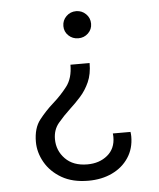

<svg xmlns="http://www.w3.org/2000/svg" viewBox="-50 -598 631 761"><g transform="rotate(-5 265.5 -217.0)"><path d="M335.9 -499Q335.9 -476.6 319.8 -461.2Q303.7 -445.8 280.8 -445.8Q257.8 -445.8 241.7 -461.2Q225.6 -476.6 225.6 -499Q225.6 -522 241.7 -537.8Q257.8 -553.7 280.8 -553.7Q303.7 -553.7 319.8 -537.8Q335.9 -522 335.9 -499ZM316.4 -344.2Q316.4 -300.3 302.2 -268.8Q288.1 -237.3 266.8 -213.6Q245.6 -189.9 223.1 -169.4Q196.3 -144.5 174.8 -118.7Q153.3 -92.8 153.3 -55.7Q153.3 -9.8 185.1 22.7Q216.8 55.2 272.9 55.2Q320.8 55.2 352.8 28.8Q384.8 2.4 384.8 -43.9Q384.8 -47.4 384.5 -51Q384.3 -54.7 383.8 -58.1H454.1Q455.6 -48.8 455.6 -39.6Q455.6 8.3 431.6 44.4Q407.7 80.6 366.2 100.3Q324.7 120.1 271.5 120.1Q208.5 120.1 165.3 95Q122.1 69.8 99.6 30.3Q77.1 -9.3 77.1 -51.3Q77.1 -106 102.5 -138.4Q127.9 -170.9 158.7 -198.2Q189.9 -225.6 215.1 -258.1Q240.2 -290.5 240.2 -344.2Z"/></g></svg>

Font: Estedad-FD Regular
Style: FD-Regular
Weight: 400
Designer: Amin Abedi
Version: Version 7.3